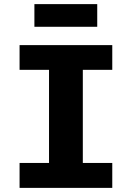

<svg xmlns="http://www.w3.org/2000/svg" viewBox="-20 -912 640 932"><path d="M525 -573H382V-121H525V0H75V-121H218V-573H75V-693H525ZM147 -782V-892H452V-782Z"/></svg>

Font: Fira Mono
Style: Bold
Weight: 700
Monospace: yes
Designer: Carrois Corporate & Edenspiekermann AG
Foundry: Carrois Corporate GbR & Edenspiekermann AG
Version: Version 3.206